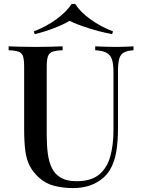

<svg xmlns="http://www.w3.org/2000/svg" viewBox="-20 -944 724 978"><path d="M660 -708V-688Q627 -686 610 -676Q593 -666 587 -643.5Q581 -621 581 -580V-291Q581 -223 572 -170Q563 -117 540 -79Q515 -37 466.5 -11.5Q418 14 351 14Q303 14 258 3Q213 -8 179 -39Q149 -66 132 -98Q115 -130 109 -175.5Q103 -221 103 -288V-602Q103 -639 97.5 -656.5Q92 -674 75 -680.5Q58 -687 24 -688V-708Q47 -707 83.5 -706Q120 -705 162 -705Q200 -705 237.5 -706Q275 -707 299 -708V-688Q265 -687 247.5 -680.5Q230 -674 224 -656.5Q218 -639 218 -602V-256Q218 -205 223.5 -162Q229 -119 244.5 -87.5Q260 -56 290.5 -38.5Q321 -21 370 -21Q444 -21 484.5 -54.5Q525 -88 541.5 -146.5Q558 -205 558 -280V-576Q558 -619 550 -642Q542 -665 522 -675.5Q502 -686 465 -688V-708Q484 -707 514 -706Q544 -705 569 -705Q595 -705 619.5 -706Q644 -707 660 -708ZM363 -924Q388 -884 439.5 -846.5Q491 -809 556 -784L551 -770Q489 -782 429.5 -801Q370 -820 334 -838Q305 -820 256 -801Q207 -782 157 -770L152 -784Q217 -809 268 -846.5Q319 -884 345 -924Z"/></svg>

Font: Playfair Display Medium
Style: Regular
Weight: 500
Designer: Claus Eggers Sørensen
Foundry: Claus Eggers Sørensen
Version: Version 1.203